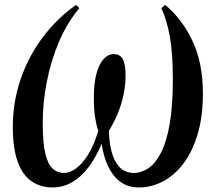

<svg xmlns="http://www.w3.org/2000/svg" viewBox="-20 -772 885 802"><path d="M199.5 11Q149 11 111.5 -15Q74 -41 53.8 -96.8Q33.5 -152.5 33.5 -242.5Q33.5 -345 65.8 -440Q98 -535 157.5 -614.8Q217 -694.5 297.5 -751.5L311.5 -738Q260.5 -677.5 226.5 -597.8Q192.5 -518 175.5 -430.2Q158.5 -342.5 158.5 -258.5Q158.5 -176.5 169.2 -131Q180 -85.5 200 -67.5Q220 -49.5 247.5 -49.5Q271 -49.5 297 -68Q323 -86.5 347.5 -125.2Q372 -164 390.5 -225Q381.5 -252.5 376.8 -284.2Q372 -316 372 -364Q372 -423.5 382.8 -463.8Q393.5 -504 412.5 -525Q431.5 -546 455.5 -546Q480.5 -546 492.5 -525.8Q504.5 -505.5 504.5 -455Q504.5 -417.5 496.5 -378.2Q488.5 -339 472.8 -300.2Q457 -261.5 434.5 -225Q437 -162 450.8 -123.2Q464.5 -84.5 487 -67Q509.5 -49.5 538 -49.5Q571 -49.5 600.5 -69.8Q630 -90 653 -135.2Q676 -180.5 689 -255.2Q702 -330 702 -439.5Q702 -550.5 689.2 -620.2Q676.5 -690 654 -738L670 -751.5Q740 -693.5 783.8 -601.5Q827.5 -509.5 827.5 -380.5Q827.5 -286 806 -213Q784.5 -140 747 -90Q709.5 -40 661.2 -14.5Q613 11 559.5 11Q496.5 11 457.2 -36.5Q418 -84 404.5 -171.5Q367.5 -83 315.5 -36Q263.5 11 199.5 11Z"/></svg>

Font: Merriweather 144pt Medium
Style: Italic
Weight: 500
Italic angle: -7.8°
Version: Version 2.101